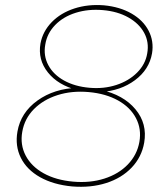

<svg xmlns="http://www.w3.org/2000/svg" viewBox="-20 -729 666 759"><path d="M49 -209Q62 -284 128 -331.5Q194 -379 287 -382L286 -373Q210 -392 169.5 -442.5Q129 -493 140 -557Q149 -605 184.5 -641.5Q220 -678 274 -695.5Q328 -713 391 -708Q454 -702 500 -675.5Q546 -649 567.5 -607.5Q589 -566 581 -518Q570 -454 513.5 -412Q457 -370 377 -365L378 -374Q468 -354 515.5 -297Q563 -240 550 -165Q540 -108 500.5 -66.5Q461 -25 400 -5.5Q339 14 265 8Q191 1 138.5 -28.5Q86 -58 62.5 -105Q39 -152 49 -209ZM531 -168Q540 -219 517.5 -262Q495 -305 446.5 -332Q398 -359 331 -365Q264 -371 207.5 -353Q151 -335 114 -297.5Q77 -260 68 -208Q59 -157 81.5 -114Q104 -71 152.5 -44Q201 -17 269 -11Q336 -5 392.5 -23Q449 -41 485.5 -79Q522 -117 531 -168ZM562 -518Q570 -562 550 -599Q530 -636 487.5 -660Q445 -684 387 -689Q329 -694 279.5 -678.5Q230 -663 198 -630Q166 -597 159 -553Q151 -509 171 -471.5Q191 -434 233.5 -410.5Q276 -387 334 -382Q390 -377 439.5 -393Q489 -409 522 -442Q555 -475 562 -518Z"/></svg>

Font: Fixel Italic Variable 20240409 Display Thin
Style: Italic
Weight: 100
Italic angle: -10°
Designer: AlfaBravo + MacPaw
Foundry: Kyrylo Tkachov, Marchela Mozhyna, Serhii Makarenko, Maria Weinstein, Zakhar Kryvoshyya
Version: Version 1.211;Glyphs 3.2 (3225)